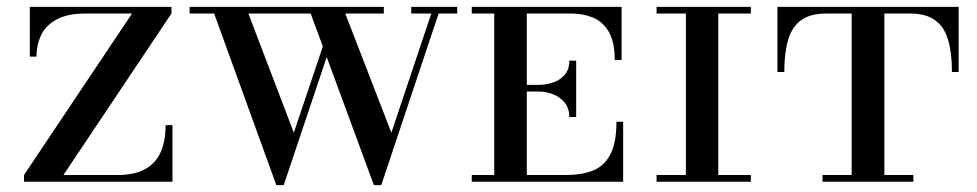

<svg xmlns="http://www.w3.org/2000/svg" viewBox="-20 -530 2851 560"><path d="M50 0V-19.5L365 -490.5H229Q178.5 -490.5 147 -474.2Q115.5 -458 101 -429.5Q86.5 -401 86.5 -365H67V-510H480V-490.5L165 -19.5H321.5Q372.5 -19.5 403.5 -36.8Q434.5 -54 448.8 -86.5Q463 -119 463 -165H483V0Z M1070.5 10 879 -510H979.5L1121.5 -143L1244.5 -510L1265 -507.5L1092 10ZM786 10 597.5 -510H697L837 -143L929.5 -418L946.5 -404L807.5 10ZM533 -490.5V-510H1099.5V-490.5ZM1179.5 -490.5V-510H1313.5V-490.5Z M1640.5 -188.5Q1640.5 -214.5 1626.8 -231Q1613 -247.5 1592.5 -255.2Q1572 -263 1551 -263H1496V-282.5H1551Q1572 -282.5 1592.5 -289.2Q1613 -296 1626.8 -311.5Q1640.5 -327 1640.5 -353H1660.5V-188.5ZM1778 -175H1797.5V0H1356V-19.5H1421.5V-490.5H1356V-510H1793V-355H1773Q1773 -408.5 1755.2 -438Q1737.5 -467.5 1708.8 -479Q1680 -490.5 1646.5 -490.5H1516.5V-19.5H1631Q1674.5 -19.5 1707.5 -31.8Q1740.5 -44 1759.2 -77.8Q1778 -111.5 1778 -175Z M1980.5 0V-510H2075V0ZM1895 0V-19.5H2170V0ZM1895 -490.5V-510H2170V-490.5Z M2247.5 -320V-510H2776V-320H2756.5Q2756.5 -376 2745.2 -414Q2734 -452 2707.2 -471.2Q2680.5 -490.5 2634.5 -490.5H2389.5Q2343.5 -490.5 2316.8 -471.2Q2290 -452 2278.8 -414Q2267.5 -376 2267.5 -320ZM2379 0V-19.5H2644V0ZM2464 0V-505H2559.5V0Z"/></svg>

Font: Bodoni Moda SC
Style: Regular
Weight: 400
Designer: Owen Earl
Foundry: indestructible type
Version: Version 2.005